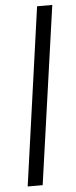

<svg xmlns="http://www.w3.org/2000/svg" viewBox="-57 -750 348 881"><g transform="rotate(-5 117.0 -310.0)"><path d="M34 100 149 -720H219L103 100Z"/></g></svg>

Font: Host Grotesk Light
Style: Italic
Weight: 300
Italic angle: -8°
Designer: Doğukan Karapınar based on Poppins by Indian Type Foundry, Jonny Pinhorn
Foundry: Element Type
Version: Version 1.001; ttfautohint (v1.8.4.7-5d5b)